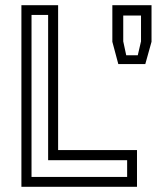

<svg xmlns="http://www.w3.org/2000/svg" viewBox="-20 -720 604 740"><path d="M62.5 0V-700H204V-141.5H508V0ZM101.5 -38H470V-102.5H165.5V-662.5H101.5ZM436 -473 413 -559V-700H564V-559L540 -473ZM466.5 -507H511L523.5 -560.5V-660H455V-560.5Z"/></svg>

Font: Tourney Thin
Style: Regular
Weight: 400
Version: Version 1.015